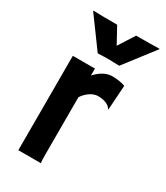

<svg xmlns="http://www.w3.org/2000/svg" viewBox="-186 -820 775 899"><g transform="rotate(30 201.5 -371.0)"><path d="M67.4 0H189C187.5 -8.3 187 -21.5 187 -54.7V-355.5C206.5 -385.7 237.8 -406.2 264.6 -406.2C294.4 -406.2 324.2 -397.5 335.4 -376L337.4 -377.4L346.2 -508.8C329.1 -515.6 301.8 -520 275.9 -520C242.7 -520 210.9 -500 187 -472.7V-510.3H67.4ZM162.6 -578.6C172.9 -579.6 207.5 -580.1 219.7 -580.1C230 -580.1 271.5 -579.1 278.8 -578.6L403.3 -740.2L401.4 -741.7C381.8 -741.2 324.2 -740.2 276.9 -740.2L221.7 -653.8L174.3 -740.2C114.7 -740.2 66.4 -740.7 45.9 -741.7L44.4 -740.2Z"/></g></svg>

Font: HammersmithOne
Style: Regular
Weight: 400
Designer: Nicole Fally
Foundry: Nicole Fally
Version: Version 1.003